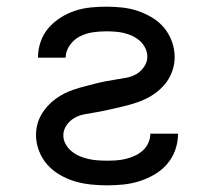

<svg xmlns="http://www.w3.org/2000/svg" viewBox="-20 -548 640 576"><path d="M301 8Q277 8 252.5 5.5Q228 3 204.5 -4Q181 -11 159.5 -23.5Q138 -36 122 -54Q106 -72 97 -95.5Q88 -119 88 -143Q88 -159 92 -174.5Q96 -190 104 -204Q112 -218 123 -230Q134 -242 147 -251.5Q160 -261 174 -268Q188 -275 203.5 -280Q219 -285 234.5 -289Q250 -293 265.5 -297Q281 -301 296.5 -304Q312 -307 328 -309.5Q344 -312 360 -315Q376 -318 389.5 -326Q403 -334 412.5 -348Q422 -362 422 -378Q422 -391 416 -403.5Q410 -416 400 -425Q390 -434 377.5 -440Q365 -446 352 -449Q339 -452 325.5 -453Q312 -454 299 -454Q278 -454 258 -451Q238 -448 220 -439Q202 -430 189.5 -412.5Q177 -395 177 -375Q177 -375 177 -375Q177 -375 177 -375H94Q94 -375 94 -375.5Q94 -376 94 -376Q94 -400 102 -423Q110 -446 125.5 -464Q141 -482 161.5 -495Q182 -508 204.5 -515.5Q227 -523 251 -525.5Q275 -528 299 -528Q322 -528 346 -525.5Q370 -523 392.5 -515.5Q415 -508 436 -495.5Q457 -483 472 -465Q487 -447 495.5 -424Q504 -401 504 -377Q504 -361 500 -345.5Q496 -330 488.5 -316Q481 -302 470 -290Q459 -278 446 -268.5Q433 -259 418.5 -252Q404 -245 389 -240Q374 -235 358.5 -231Q343 -227 327 -223.5Q311 -220 295.5 -216.5Q280 -213 264 -210.5Q248 -208 232.5 -205Q217 -202 203 -194Q189 -186 179.5 -172Q170 -158 170 -142Q170 -128 177 -115.5Q184 -103 195 -94Q206 -85 219 -79.5Q232 -74 245.5 -71Q259 -68 273 -67Q287 -66 301 -66Q316 -66 330 -67Q344 -68 358 -71.5Q372 -75 385 -81Q398 -87 408.5 -96.5Q419 -106 425 -119.5Q431 -133 431 -147Q431 -147 431 -147Q431 -147 431 -147H514Q514 -147 514 -146.5Q514 -146 514 -146Q514 -121 505.5 -97.5Q497 -74 481 -55.5Q465 -37 443.5 -24.5Q422 -12 398.5 -4.5Q375 3 350.5 5.5Q326 8 301 8Z"/></svg>

Font: Bmono
Style: Regular
Weight: 400
Monospace: yes
Designer: Belleve Invis
Foundry: Belleve Invis
Version: Version 11.2.2; ttfautohint (v1.8.2)